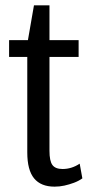

<svg xmlns="http://www.w3.org/2000/svg" viewBox="-20 -690 328 718"><path d="M184 8Q133 8 107.5 -23Q82 -54 82 -120V-526L107 -670H165V-126Q165 -88 176 -73Q187 -58 214 -58Q231 -58 247 -63Q263 -68 278 -78L288 -23Q274 -13 256.5 -6.5Q239 0 221 4Q203 8 184 8ZM14 -540H274V-477H14Z"/></svg>

Font: Pathway Extreme Condensed
Style: Regular
Weight: 400
Width: 3
Version: Version 1.001;gftools[0.9.26]